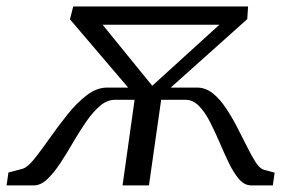

<svg xmlns="http://www.w3.org/2000/svg" viewBox="-71 -562 870 582"><path d="M-51 0 -45.5 -39 -4 -50Q12 -54 33 -80.2Q54 -106.5 79.2 -142.5Q104.5 -178.5 132.8 -214Q161 -249.5 191.5 -273Q222 -296.5 253.5 -296.5H317.5L141 -503.5L151 -542.5H681L678.5 -504L446.5 -296.5H526.5Q552 -296.5 573.5 -279.5Q595 -262.5 613.2 -235.2Q631.5 -208 647.5 -177.2Q663.5 -146.5 677.5 -118Q691.5 -89.5 704 -70.2Q716.5 -51 728.5 -47.5L761.5 -38.5L756 0H690.5Q670 0 653.8 -18.8Q637.5 -37.5 623.2 -67Q609 -96.5 594.8 -129.8Q580.5 -163 565.5 -192.5Q550.5 -222 532.2 -240.8Q514 -259.5 491.5 -259.5H417.5L380.5 0H300.5L337 -259.5H277.5Q253.5 -259.5 231.8 -240.8Q210 -222 189.8 -192.5Q169.5 -163 150.2 -129.8Q131 -96.5 111.5 -67Q92 -37.5 72.2 -18.8Q52.5 0 31.5 0ZM390.5 -302 594 -487H240Z"/></svg>

Font: Merriweather 48pt Light
Style: Italic
Weight: 300
Italic angle: -7.8°
Version: Version 2.101